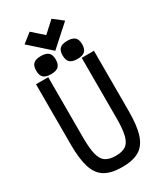

<svg xmlns="http://www.w3.org/2000/svg" viewBox="-277 -1247 1155 1360"><g transform="rotate(-30 300.0 -566.5)"><path d="M300 14Q212 14 160 -17Q108 -48 85.5 -118.5Q63 -189 63 -306V-800H163V-306Q163 -218 175.5 -168Q188 -118 218 -98Q248 -78 300 -78Q353 -78 382.5 -98Q412 -118 424.5 -168Q437 -218 437 -306V-800H537V-306Q537 -189 514.5 -118.5Q492 -48 440.5 -17Q389 14 300 14ZM408 -808Q366 -808 347 -825.5Q328 -843 328 -883Q328 -921 347 -938.5Q366 -956 408 -956Q450 -956 469 -938.5Q488 -921 488 -883Q488 -843 469 -825.5Q450 -808 408 -808ZM192 -808Q150 -808 131 -825.5Q112 -843 112 -883Q112 -921 131 -938.5Q150 -956 192 -956Q234 -956 253 -938.5Q272 -921 272 -883Q272 -843 253 -825.5Q234 -808 192 -808ZM300 -937 134 -1085 210 -1145 300 -1065 390 -1147 467 -1087Z"/></g></svg>

Font: Victor Mono Thin
Style: Regular
Weight: 100
Monospace: yes
Designer: Rune Bjørnerås
Version: Version 1.561;gftools[0.9.30]